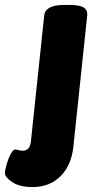

<svg xmlns="http://www.w3.org/2000/svg" viewBox="-125 -545 375 777"><path d="M7 212Q-46 212 -75.5 192Q-105 172 -105 156Q-105 144 -98.5 121Q-92 98 -82 79Q-72 60 -64 60Q-59 60 -50 62.5Q-41 65 -33 65Q-4 65 0 28L54 -483Q59 -525 135 -525H157Q197 -525 213.5 -514.5Q230 -504 228 -483L172 48Q164 124 120 168Q76 212 7 212Z"/></svg>

Font: Asap Condensed Condensed Black
Style: Italic
Weight: 900
Width: 3
Italic angle: -6°
Designer: Pablo Cosgaya
Foundry: Omnibus-Type
Version: Version 3.001; ttfautohint (v1.8.4.7-5d5b)